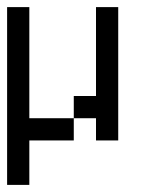

<svg xmlns="http://www.w3.org/2000/svg" viewBox="-20 -395 415 540"><path d="M0 -312.5V-375H62.5V-312.5ZM0 -250V-312.5H62.5V-250ZM0 -187.5V-250H62.5V-187.5ZM0 -125V-187.5H62.5V-125ZM0 -62.5V-125H62.5V-62.5ZM0 0V-62.5H62.5V0ZM0 62.5V0H62.5V62.5ZM0 125V62.5H62.5V125ZM62.5 0V-62.5H125V0ZM125 0V-62.5H187.5V0ZM187.5 -62.5V-125H250V-62.5ZM250 -312.5V-375H312.5V-312.5ZM250 -250V-312.5H312.5V-250ZM250 -187.5V-250H312.5V-187.5ZM250 -125V-187.5H312.5V-125ZM250 -62.5V-125H312.5V-62.5ZM250 0V-62.5H312.5V0Z"/></svg>

Font: AprilSans
Style: Regular
Weight: 400
Designer: typesprite
Version: Version 1.001;PS 001.001;hotconv 1.0.88;makeotf.lib2.5.64775